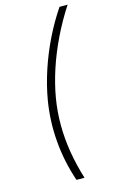

<svg xmlns="http://www.w3.org/2000/svg" viewBox="-136 -819 618 1017"><g transform="rotate(-15 173.0 -310.5)"><path d="M113.3 -303.2Q126.5 -381.3 153.1 -461.9Q179.7 -542.5 217.5 -619.9Q255.4 -697.3 301.3 -765.1H345.7Q297.4 -690.9 259.5 -612.5Q221.7 -534.2 196 -456.1Q170.4 -377.9 157.7 -303.7Q145.5 -230.5 145.8 -157.2Q146 -84 158.4 -8.8Q170.9 66.4 194.8 143.6H150.9Q113.8 35.2 104.2 -78.4Q94.7 -191.9 113.3 -303.2Z"/></g></svg>

Font: Inter 17pt ExtraLight
Style: Italic
Weight: 250
Italic angle: -9.3988°
Version: Version 4.001;git-66647c0bb